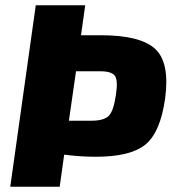

<svg xmlns="http://www.w3.org/2000/svg" viewBox="-20 -710 664 730"><path d="M288 -576H364Q513 -576 569.5 -524.5Q626 -473 608 -337Q590 -207 533 -160.5Q476 -114 345 -114Q285 -114 224 -122L207 0H19L116 -690H304ZM242 -251H327Q375 -251 393.5 -269.5Q412 -288 421 -351Q429 -404 417 -421.5Q405 -439 361 -439H269Z"/></svg>

Font: Ezarion Extra Bold
Style: Italic
Weight: 800
Italic angle: -8°
Designer: Natanael Gama
Version: Version 1.001;PS 001.001;hotconv 1.0.70;makeotf.lib2.5.58329